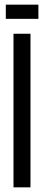

<svg xmlns="http://www.w3.org/2000/svg" viewBox="-20 -805 189 825"><path d="M38 0V-660H111V0ZM5 -724V-785H145V-724Z"/></svg>

Font: Bricolage Grotesque 96pt Condensed Light
Style: Regular
Weight: 300
Width: 3
Designer: Mathieu Triay
Foundry: Atelier Triay
Version: Version 1.001; ttfautohint (v1.8.4.7-5d5b);gftools[0.9.33.de